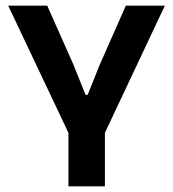

<svg xmlns="http://www.w3.org/2000/svg" viewBox="-20 -659 612 679"><path d="M344.5 -175.5H228.5L9 -639H147L240.5 -428.5L282.5 -323.5H290L332 -428.5L425 -639H563ZM351 0H222V-294.5H351Z"/></svg>

Font: Anek Malayalam SemiBold
Style: Regular
Weight: 600
Version: Version 1.003